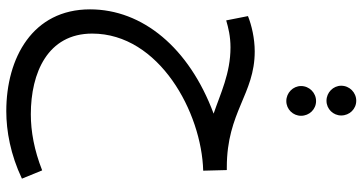

<svg xmlns="http://www.w3.org/2000/svg" viewBox="-298 -490 1181 626"><g transform="rotate(90 293.0 -176.5)"><path d="M308 -650C335 -650 356 -672 356 -698C356 -725 335 -747 308 -747C281 -747 259 -725 259 -698C259 -672 281 -650 308 -650ZM309 -519C336 -519 357 -541 357 -567C357 -594 336 -616 309 -616C282 -616 260 -594 260 -567C260 -541 282 -519 309 -519ZM342 394C407 394 484 380 562 343L535 277C469 303 408 314 352 314C217 314 89 259 89 114C89 -105 347 -243 536 -248L534 -325H525C344 -325 287 -416 147 -416C105 -416 62 -406 32 -394L46 -323C70 -330 98 -337 134 -337C219 -337 285 -304 350 -282C135 -202 10 -50 10 121C10 308 168 394 342 394Z"/></g></svg>

Font: Noto Sans Arabic SemCond
Style: Regular
Weight: 400
Width: 4
Designer: Monotype Design Team, Nadine Chahine, Nizar Qandah and Khaled Hosny
Foundry: Monotype Imaging Inc.
Version: Version 2.012